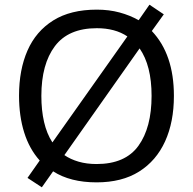

<svg xmlns="http://www.w3.org/2000/svg" viewBox="-20 -766 821 817"><path d="M720 -358Q720 -247 682.5 -164.5Q645 -82 572 -36Q499 10 391 10Q279 10 206 -37L158 31L97 -9L149 -83Q105 -132 83 -202Q61 -272 61 -359Q61 -469 97 -551Q133 -633 206.5 -679Q280 -725 392 -725Q444 -725 488.5 -713Q533 -701 570 -680L616 -746L677 -705L626 -634Q720 -535 720 -358ZM156 -358Q156 -297 167.5 -247Q179 -197 203 -160L522 -611Q470 -646 392 -646Q271 -646 213.5 -569.5Q156 -493 156 -358ZM625 -358Q625 -487 574 -560L254 -106Q280 -88 314.5 -78Q349 -68 391 -68Q513 -68 569 -145.5Q625 -223 625 -358Z"/></svg>

Font: Noto Sans Old North Arabian
Style: Regular
Weight: 400
Designer: Monotype Design Team
Foundry: Monotype Imaging Inc.
Version: Version 2.001; ttfautohint (v1.8.4.7-5d5b)